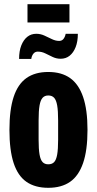

<svg xmlns="http://www.w3.org/2000/svg" viewBox="-20 -883 461 915"><path d="M210 12Q147 12 106 -16.5Q65 -45 45 -106Q25 -167 25 -264Q25 -360 45 -421Q65 -482 106 -511Q147 -540 210 -540Q273 -540 314 -511Q355 -482 376 -421Q397 -360 397 -264Q397 -167 376 -106Q355 -45 314 -16.5Q273 12 210 12ZM210 -100Q228 -100 238 -110.5Q248 -121 252.5 -146.5Q257 -172 257 -217V-309Q257 -355 252.5 -380.5Q248 -406 238 -417Q228 -428 210 -428Q193 -428 183 -417Q173 -406 168.5 -380.5Q164 -355 164 -309V-217Q164 -172 168.5 -146.5Q173 -121 183 -110.5Q193 -100 210 -100ZM71 -602Q71 -640 81.5 -666.5Q92 -693 110 -707.5Q128 -722 153 -722Q173 -722 191.5 -713.5Q210 -705 227.5 -696.5Q245 -688 262 -688Q275 -688 282.5 -697.5Q290 -707 293 -722H351Q351 -685 340.5 -658.5Q330 -632 312 -617.5Q294 -603 269 -603Q249 -603 231 -611.5Q213 -620 196 -628.5Q179 -637 160 -637Q147 -637 139 -627Q131 -617 129 -602ZM111 -776V-863H311V-776Z"/></svg>

Font: Archivo ExtraCondensed ExtraBold
Style: Regular
Weight: 800
Width: 2
Designer: Hector Gatti
Foundry: Omnibus-Type
Version: Version 2.001